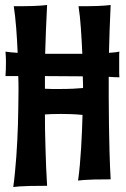

<svg xmlns="http://www.w3.org/2000/svg" viewBox="-20 -728 504 770"><path d="M459 -521Q458 -518.6 458 -505.1Q458 -491.7 458 -475.1Q458 -457 458 -440.9Q458 -424.8 459 -418Q450.7 -418 439.7 -418.5Q428.7 -418.9 416 -419.9V-344.2Q416 -287.6 417 -229Q417.5 -204.1 418 -176.5Q418.5 -148.9 419.2 -120.4Q419.9 -91.8 421.1 -63.5Q422.4 -35.2 423.8 -8.8Q382.8 -8.8 357.4 -8.1Q332 -7.3 317.9 -6.3Q301.3 -4.9 293 -3.9Q297.4 -33.7 300.3 -67.4Q303.2 -101.1 305.4 -135.7Q307.6 -170.4 308.8 -204.1Q310.1 -237.8 311 -267.1Q287.6 -269.5 266.1 -270.3Q244.6 -271 225.1 -271Q204.6 -271 188.2 -270.5Q171.9 -270 160.2 -269Q160.2 -242.7 160.6 -208Q161.1 -173.3 162.4 -135.5Q163.6 -97.7 165 -58.3Q166.5 -19 168.9 17.1Q126.5 17.1 100.3 17.8Q74.2 18.6 59.1 19.5Q41.5 21 33.2 22Q37.1 -5.4 40 -36.4Q43 -67.4 45.4 -99.6Q47.9 -131.8 49.3 -163.6Q50.8 -195.3 51.8 -224.1Q53.7 -292 54.2 -359.9V-377Q54.2 -385.3 54 -397Q53.7 -408.7 53.2 -422.9H2Q2.9 -435.1 3.4 -449.7Q3.9 -464.4 3.9 -480Q3.9 -489.7 3.4 -500Q2.9 -510.3 2 -521Q10.3 -519.5 22.7 -518.3Q35.2 -517.1 50.8 -516.1Q49.8 -541 48.3 -566.4Q46.9 -591.8 44.9 -616.2Q43 -640.6 40.5 -662.8Q38.1 -685.1 35.2 -703.1H66.9Q93.3 -703.1 112.3 -703.9Q131.3 -704.6 144 -705.6Q158.7 -706.5 168.9 -708Q166 -657.7 164.3 -607.9Q162.6 -558.1 161.1 -512.2H245.1H310.1Q309.1 -537.1 307.6 -563Q306.2 -588.9 304.4 -613.8Q302.7 -638.7 300.3 -661.6Q297.9 -684.6 294.9 -703.1H326.2Q351.1 -703.1 369.4 -703.9Q387.7 -704.6 399.9 -705.6Q414.1 -706.5 423.8 -708Q421.4 -659.2 419.7 -609.9Q418 -560.5 417 -516.1Q432.1 -517.1 442.9 -518.3Q453.6 -519.5 459 -521ZM160.2 -372.1Q175.8 -371.1 190.4 -371.1Q205.1 -371.1 219.2 -371.1Q250 -371.1 273.7 -372.3Q297.4 -373.5 313 -375Q313 -377.4 313 -389.9Q313 -402.3 312 -421.9Q275.4 -421.9 236.6 -422.4Q197.8 -422.9 160.2 -422.9Z"/></svg>

Font: Rum Raisin
Style: Regular
Weight: 400
Designer: Astigmatic (AOETI)
Foundry: Astigmatic (AOETI)
Version: Version 1.000